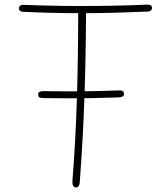

<svg xmlns="http://www.w3.org/2000/svg" viewBox="-20 -790 705 830"><path d="M79 -739Q72 -739 67 -743Q62 -747 62 -754Q62 -762 67 -765.5Q72 -769 79 -769Q115 -768 159.5 -766.5Q204 -765 248.5 -764.5Q293 -764 329 -764Q402 -764 474 -765.5Q546 -767 618 -770Q628 -770 632.5 -766.5Q637 -763 637 -755Q637 -750 632.5 -745Q628 -740 618 -740Q546 -737 475 -735Q404 -733 332 -733Q269 -733 206.5 -734.5Q144 -736 79 -739ZM318 -738Q318 -742 319 -746Q320 -750 322.5 -753Q325 -756 328 -757.5Q331 -759 335 -759Q339 -759 342 -757.5Q345 -756 347.5 -753Q350 -750 351 -746Q352 -742 352 -738Q351 -545 345 -368Q339 -191 325 -6Q325 3 322.5 9Q320 15 317 17.5Q314 20 309 20Q304 20 300 17.5Q296 15 294.5 9Q293 3 293 -6Q307 -184 312.5 -364.5Q318 -545 318 -738ZM166 -366Q156 -366 150.5 -369Q145 -372 145 -382Q145 -390 151.5 -393Q158 -396 166 -396Q220 -395 275 -395Q330 -395 385.5 -396Q441 -397 494 -399Q506 -400 511 -396Q516 -392 516 -384Q516 -377 511 -373.5Q506 -370 494 -369Q440 -367 385 -366Q330 -365 275 -365Q220 -365 166 -366Z"/></svg>

Font: Playpen Sans Thin
Style: Regular
Weight: 250
Designer: Laura Meseguer, Veronika Burian, José Scaglione
Foundry: TypeTogether
Version: Version 1.001